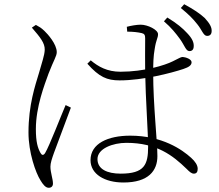

<svg xmlns="http://www.w3.org/2000/svg" viewBox="-20 -845 1040 910"><path d="M876 -603C888 -602 897 -608 898 -623C900 -643 891 -663 867 -688C846 -711 819 -734 773 -762L757 -744C792 -714 814 -686 833 -660C854 -631 861 -604 876 -603ZM565 20C684 20 726 -36 726 -105C726 -175 706 -346 706 -500C706 -544 707 -579 713 -612C720 -659 729 -664 729 -683C729 -704 680 -728 647 -728C627 -728 600 -723 581 -718L583 -695C611 -695 635 -692 652 -688C665 -685 668 -678 668 -663C668 -630 667 -540 668 -501C670 -380 682 -215 682 -150C682 -65 665 -22 552 -22C488 -22 442 -43 442 -91C442 -141 515 -168 579 -168C723 -168 799 -108 864 -45C877 -32 887 -22 899 -22C912 -22 917 -31 917 -45C917 -62 905 -80 886 -97C843 -136 749 -202 597 -202C492 -202 409 -165 409 -86C409 -19 477 20 565 20ZM211 45C224 45 231 37 231 25C231 3 219 -27 219 -55C219 -72 226 -93 236 -121C250 -158 297 -283 316 -335L291 -347C269 -296 214 -153 194 -120C186 -107 178 -109 172 -120C159 -143 150 -172 150 -233C150 -339 191 -443 210 -496C235 -561 249 -579 249 -598C249 -636 206 -684 190 -699C174 -714 168 -717 150 -727L131 -714C170 -669 193 -641 192 -609C191 -581 178 -548 165 -500C147 -440 115 -348 115 -217C115 -122 149 -26 172 10C184 30 196 45 211 45ZM547 -464C658 -464 792 -499 849 -518C876 -527 888 -536 888 -550C888 -565 860 -574 846 -575C836 -575 828 -568 798 -554C762 -536 664 -505 551 -505C488 -505 446 -529 410 -559L394 -543C450 -480 487 -464 547 -464ZM960 -675C972 -674 982 -680 983 -695C985 -715 974 -734 950 -760C927 -781 899 -800 853 -825L837 -807C874 -777 894 -757 916 -729C937 -703 944 -676 960 -675Z"/></svg>

Font: Source Han Serif CN VF
Style: Regular
Weight: 250
Designer: Ryoko NISHIZUKA 西塚涼子 (kana & ideographs); Frank Grießhammer (Latin, Greek & Cyrillic); Wenlong ZHANG 张文龙 (bopomofo); San
Foundry: Adobe
Version: Version 2.002;hotconv 1.1.0;makeotfexe 2.6.0